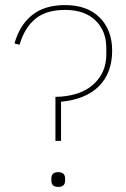

<svg xmlns="http://www.w3.org/2000/svg" viewBox="-20 -730 496 755"><path d="M198 -176V-349Q294 -351 346 -397Q398 -443 398 -516V-542Q398 -608 355.5 -649.5Q313 -691 236 -691Q161 -691 118.5 -655.5Q76 -620 57 -554L37 -559Q57 -631 106 -670.5Q155 -710 236 -710Q323 -710 372 -661Q421 -612 421 -531Q421 -443 369 -391Q317 -339 220 -330V-176ZM209 5Q182 5 182 -20V-28Q182 -53 209 -53Q236 -53 236 -28V-20Q236 5 209 5Z"/></svg>

Font: IBM Plex Sans Hebrew Thin
Style: Regular
Weight: 100
Designer: Mike Abbink, Paul van der Laan, Pieter van Rosmalen, Yanek Iontef
Foundry: Bold Monday
Version: Version 1.2